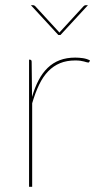

<svg xmlns="http://www.w3.org/2000/svg" viewBox="-20 -720 384 740"><path d="M92 0ZM92 0V-490H95Q102 -490 102 -482L103.5 -346.5Q114 -382.5 128.8 -410.8Q143.5 -439 163.8 -458.5Q184 -478 210.2 -488Q236.5 -498 270 -498Q284.5 -498 299.8 -495.8Q315 -493.5 327 -487L325 -483Q324 -481.5 323.2 -480.2Q322.5 -479 320 -479Q317.5 -479 313.5 -480.2Q309.5 -481.5 303.8 -483Q298 -484.5 289.8 -485.8Q281.5 -487 270 -487Q237 -487 211.5 -476.5Q186 -466 166 -445.5Q146 -425 131 -394Q116 -363 104 -322V0ZM213 -585H205L99 -700H108Q112 -700 116 -696L206 -598L209 -594.5L212 -598L302 -696Q306 -700 310 -700H319Z"/></svg>

Font: Lato Hairline
Style: Regular
Weight: 100
Designer: Lukasz Dziedzic
Foundry: tyPoland Lukasz Dziedzic
Version: Version 2.007; 2014-02-27